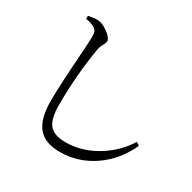

<svg xmlns="http://www.w3.org/2000/svg" viewBox="-166 -902 1093 1092"><g transform="rotate(30 380.5 -356.0)"><path d="M360 23Q264 23 219 -29Q171 -83 171 -203Q171 -296 186 -511Q193 -612 193 -633Q193 -659 188.5 -669.5Q184 -680 172 -688Q149 -702 112 -708V-728Q151 -736 172 -735Q204 -734 242 -706Q280 -678 280 -657Q280 -648 272 -633Q258 -610 254 -585Q223 -399 223 -209Q223 -117 253.5 -79Q284 -41 360 -41Q472 -41 573 -106Q660 -162 712 -246L733 -232Q680 -116 583 -48Q481 23 360 23Z"/></g></svg>

Font: GenRyuMin TW R
Style: Regular
Weight: 400
Version: Version 1.501;PS 1;hotconv 16.6.51;makeotf.lib2.5.65220